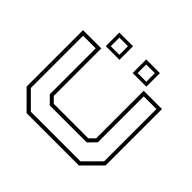

<svg xmlns="http://www.w3.org/2000/svg" viewBox="-158 -861 1051 1051"><g transform="rotate(45 368.0 -335.5)"><path d="M165.5 0 62.5 -103V-540H204V-172L234.5 -141.5H501.5L532 -172V-540H673.5V-103L570.5 0ZM176.5 -22H560.5L652 -114V-518.5H554V-163L511.5 -119.5H225.5L182 -163V-518.5H84.5V-114ZM420.5 -566V-671H526.5V-566ZM212.5 -566V-671H318.5V-566ZM232 -585H298.5V-651.5H232ZM440 -585H507V-651.5H440Z"/></g></svg>

Font: Tourney Expanded ExtraLight
Style: Regular
Weight: 200
Width: 7
Designer: Tyler Finck
Foundry: Etcetera Type Co
Version: Version 1.010; ttfautohint (v1.8.3)